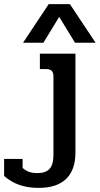

<svg xmlns="http://www.w3.org/2000/svg" viewBox="-47 -741 485 934"><path d="M190 -721H293L418 -533H318L241 -659L164 -533H65ZM-27 115V32H63V76Q79 90 95.5 95.5Q112 101 136 101Q175 101 194 80.5Q213 60 213 12V-369Q213 -388 204.5 -396.5Q196 -405 176 -405H147V-480H320V0Q320 86 274.5 129.5Q229 173 142 173Q88 173 47 158.5Q6 144 -27 115Z"/></svg>

Font: Pridi
Style: Regular
Weight: 400
Designer: Katatrad Team
Foundry: CadsonDemak
Version: Version 1.001